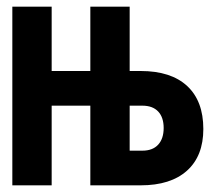

<svg xmlns="http://www.w3.org/2000/svg" viewBox="-20 -556 640 576"><path d="M17 0V-536H135V-343H251V-536H369V-343H402Q493 -343 541.5 -298Q590 -253 590 -169Q590 -88 541 -44Q492 0 402 0H251V-239H135V0ZM369 -104H407Q438 -104 454.5 -122Q471 -140 471 -172Q471 -204 454.5 -221.5Q438 -239 407 -239H369Z"/></svg>

Font: Geist Mono
Style: Bold
Weight: 700
Monospace: yes
Designer: Basement.studio, Andrés Briganti, Mateo Zaragoza
Foundry: Basement.studio, Vercel, Andrés Briganti, Guido Ferreyra, Mateo Zaragoza
Version: Version 1.500; ttfautohint (v1.8.4.7-5d5b)